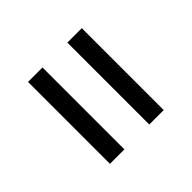

<svg xmlns="http://www.w3.org/2000/svg" viewBox="-33 -647 725 725"><g transform="rotate(45 329.5 -284.5)"><path d="M110.4 -350.6V-427.7H547.9V-350.6ZM110.4 -140.6V-217.8H547.9V-140.6Z"/></g></svg>

Font: Inter V
Style: Weight 400 Optical size 14.0
Weight: 400
Designer: Rasmus Andersson
Foundry: rsms
Version: Version 4.000;git-4fc901f